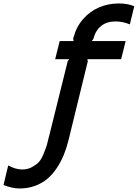

<svg xmlns="http://www.w3.org/2000/svg" viewBox="-236 -865 789 1100"><path d="M483.9 -629.9 458 -525.9H264.2L267.1 -514.2L157.2 -64.9Q146 -19 130.4 20Q114.7 59.1 90.6 95.9Q66.4 132.8 36.6 158.4Q6.8 184.1 -34.4 199.5Q-75.7 214.8 -124 214.8Q-166 214.8 -215.8 194.8L-189 83Q-146 106 -108.9 106Q-77.6 106 -52.7 92.3Q-27.8 78.6 -13.7 63.7Q0.5 48.8 14.2 15.4Q27.8 -18.1 32 -32.7Q36.1 -47.4 45.4 -85.9Q46.9 -92.3 47.9 -95.2L151.9 -514.2L160.2 -525.9H80.1L106 -629.9H186L183.1 -642.1Q183.1 -647.9 185.1 -649.9Q200.7 -710.4 239.5 -755.1Q278.3 -799.8 331.1 -822.5Q383.8 -845.2 444.8 -845.2Q496.1 -845.2 533.2 -829.1L507.8 -725.1Q467.8 -742.2 424.8 -742.2Q376 -742.2 343.5 -716.3Q311 -690.4 298.8 -642.1L290 -629.9Z"/></svg>

Font: Sinkin Sans 500 Medium Italic
Style: Regular
Weight: 500
Italic angle: -112°
Designer: Keith Bates
Foundry: K-Type
Version: Sinkin Sans (version 1.0)  by Keith Bates   •   © 2014   www